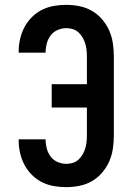

<svg xmlns="http://www.w3.org/2000/svg" viewBox="-20 -763 540 791"><path d="M253 8Q227 8 201.5 3.5Q176 -1 153 -12.5Q130 -24 111.5 -42.5Q93 -61 81 -83.5Q69 -106 63 -131.5Q57 -157 57 -183V-189H168V-186Q168 -168 173 -150Q178 -132 189 -117.5Q200 -103 217.5 -95.5Q235 -88 253 -88Q267 -88 280 -92Q293 -96 303 -105Q313 -114 320 -126Q327 -138 331 -151Q335 -164 336.5 -177.5Q338 -191 338 -205V-320H193V-416H338V-530Q338 -544 336.5 -557.5Q335 -571 331 -584Q327 -597 320 -609Q313 -621 303 -630Q293 -639 280 -643Q267 -647 253 -647Q235 -647 217.5 -639.5Q200 -632 189 -617.5Q178 -603 173 -585Q168 -567 168 -549V-546H57V-552Q57 -578 63 -603.5Q69 -629 81 -651.5Q93 -674 111.5 -692.5Q130 -711 153 -722.5Q176 -734 201.5 -738.5Q227 -743 253 -743Q280 -743 307.5 -737.5Q335 -732 358.5 -718.5Q382 -705 400.5 -683.5Q419 -662 430 -637Q441 -612 445 -584.5Q449 -557 449 -530V-205Q449 -178 445 -150.5Q441 -123 430 -98Q419 -73 400.5 -51.5Q382 -30 358.5 -16.5Q335 -3 307.5 2.5Q280 8 253 8Z"/></svg>

Font: Iosevka
Style: Bold
Weight: 700
Monospace: yes
Designer: Belleve Invis
Foundry: Belleve Invis
Version: Version 32.5.0; ttfautohint (v1.8.4)